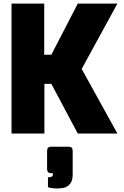

<svg xmlns="http://www.w3.org/2000/svg" viewBox="-20 -752 700 1081"><path d="M303.2 309.1Q278.8 309.1 264.6 305.7L250 301.8V246.1H252.9Q263.7 246.1 269.5 243.2Q275.4 240.2 276.6 236.6Q277.8 232.9 277.8 223.1H268.1Q245.6 223.1 245.1 200.2V98.1Q245.1 74.2 267.1 74.2H368.2Q389.2 74.2 389.2 97.2V232.9Q389.2 264.2 374.8 282.5Q360.4 300.8 339.8 305.2Q321.3 309.1 303.2 309.1ZM641.1 0H418L269 -279.8H230V0H44.9V-731.9H229V-443.8H269L418 -731.9H641.1L439.9 -363.8Z"/></svg>

Font: Squarion Black
Style: Regular
Weight: 900
Designer: Natanael Gama
Version: Version 1.00;September 12, 2019;FontCreator 11.5.0.2425 64-b